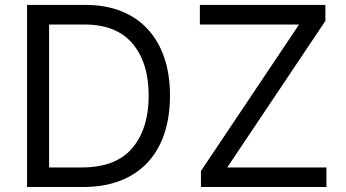

<svg xmlns="http://www.w3.org/2000/svg" viewBox="-20 -747 1384 767"><path d="M88.1 0V-727.3H322.4Q401.6 -727.3 464.1 -702.4Q526.6 -677.6 570 -630.7Q613.3 -583.8 636.2 -516.7Q659.1 -449.6 659.1 -365.1Q659.1 -279.8 636.2 -212.2Q613.3 -144.5 569.1 -97.3Q524.9 -50.1 460.2 -25Q395.6 0 312.5 0ZM306.8 -78.1Q442.8 -78.1 508.2 -155.2Q573.9 -232.6 573.9 -365.1Q573.9 -496.8 509.2 -573.2Q445 -649.1 316.8 -649.1H176.1V-78.1ZM778.4 -649.1V-727.3H1279.8V-663.4L887.8 -78.1H1284.1V0H782.7V-63.9L1174.7 -649.1Z"/></svg>

Font: Inter P
Style: Regular
Weight: 400
Designer: Rasmus Andersson
Foundry: rsms
Version: Version 3.018;git-588b23468